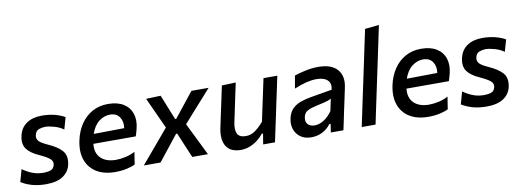

<svg xmlns="http://www.w3.org/2000/svg" viewBox="-59 -1097 3987 1463"><g transform="rotate(-10 1934.0 -366.0)"><path d="M200.5 11.5Q138.5 11.5 90 -3.2Q41.5 -18 9.5 -39L36.5 -134.5Q68 -111 108.2 -94.5Q148.5 -78 198 -78Q229.5 -78 252.5 -86.2Q275.5 -94.5 282.5 -122.5Q290 -149.5 268.2 -169.5Q246.5 -189.5 186 -217Q121 -246 93.5 -284Q66 -322 79.5 -383Q92.5 -444.5 139.5 -476.8Q186.5 -509 258 -509Q312.5 -509 358.8 -497Q405 -485 435.5 -466.5L409.5 -375Q379.5 -397 338 -408.8Q296.5 -420.5 268 -420.5Q244 -420.5 219.5 -411.5Q195 -402.5 188 -370Q182.5 -346 197 -327Q211.5 -308 266 -283.5Q337 -252.5 371.5 -214.2Q406 -176 392.5 -108.5Q381 -53.5 333.8 -21Q286.5 11.5 200.5 11.5Z M737 11.5Q651 11.5 593.5 -23.5Q536 -58.5 513 -122.2Q490 -186 508 -272Q523 -343.5 559.2 -397Q595.5 -450.5 649 -479.8Q702.5 -509 769.5 -509Q843 -509 889.5 -480Q936 -451 952.5 -400.5Q969 -350 953 -285.5Q946 -256.5 936.5 -229H608.5Q601 -157 642 -118Q683 -79 758 -79Q792.5 -79 833 -88Q873.5 -97 906 -115L891 -19.5Q872 -8.5 829.8 1.5Q787.5 11.5 737 11.5ZM771 -426.5Q726 -426.5 686 -396.2Q646 -366 624.5 -303L860.5 -306Q868.5 -356.5 844.8 -391.5Q821 -426.5 771 -426.5Z M958.5 0Q987 -34 1008.5 -59.2Q1030 -84.5 1049 -107Q1068 -129.5 1089.5 -155L1174.5 -255.5L1132 -348Q1114.5 -386.5 1099.8 -418.5Q1085 -450.5 1064 -497L1177 -501Q1190.5 -468 1201.5 -440.2Q1212.5 -412.5 1224 -383.5L1255 -307H1263.5L1324 -383Q1348 -413 1368.5 -439.2Q1389 -465.5 1414.5 -497H1547.5Q1518.5 -464.5 1497.5 -441Q1476.5 -417.5 1457.8 -396.5Q1439 -375.5 1416.5 -350.5L1330 -253L1379 -154Q1397 -117.5 1414 -82.8Q1431 -48 1454.5 0H1333.5Q1320.5 -30 1309.8 -55.2Q1299 -80.5 1286 -112L1251 -195H1242.5L1179 -115Q1154 -83.5 1133.5 -57.5Q1113 -31.5 1088 0Z M1709.5 12Q1628 12 1596 -40.2Q1564 -92.5 1583 -181.5Q1587.5 -202.5 1591.8 -223.2Q1596 -244 1602 -272Q1616.5 -338.5 1627.5 -390.8Q1638.5 -443 1650 -497L1758 -501Q1746.5 -446.5 1735.2 -394Q1724 -341.5 1712 -283.5L1695.5 -206Q1683.5 -149.5 1698.2 -117.5Q1713 -85.5 1764 -85.5Q1804.5 -85.5 1838 -110.2Q1871.5 -135 1903 -172L1926.5 -283.5Q1939 -341 1949.8 -392Q1960.5 -443 1972 -497H2079Q2067.5 -443 2056.5 -390.5Q2045.5 -338 2031 -271.5L2020 -218Q2006.5 -156 1995.8 -105.2Q1985 -54.5 1973.5 0H1882L1895.5 -82H1885.5Q1867.5 -58.5 1840.5 -37Q1813.5 -15.5 1779.8 -1.8Q1746 12 1709.5 12Z M2253.5 10.5Q2204.5 10.5 2171.5 -12.8Q2138.5 -36 2125 -74.5Q2111.5 -113 2121.5 -158.5Q2131.5 -205 2158.2 -231.5Q2185 -258 2222.2 -271.2Q2259.5 -284.5 2301.5 -291.5L2468.5 -320Q2479.5 -368 2452.2 -393.8Q2425 -419.5 2367 -419.5Q2296 -419.5 2194.5 -377L2211.5 -475Q2246.5 -487 2296.8 -498Q2347 -509 2396 -509Q2499.5 -509 2544.5 -456.5Q2589.5 -404 2570 -316.5Q2565 -293 2559.5 -266.8Q2554 -240.5 2547.5 -210L2536 -157Q2529 -122.5 2520.8 -83.8Q2512.5 -45 2503 0H2405.5L2415.5 -65.5H2406Q2347 10.5 2253.5 10.5ZM2294.5 -74.5Q2329.5 -74.5 2365.8 -97.2Q2402 -120 2430.5 -161.5L2450 -254Q2442 -249 2429.5 -244.2Q2417 -239.5 2393.8 -233.5Q2370.5 -227.5 2329.5 -219Q2290.5 -211 2263.8 -197Q2237 -183 2230.5 -149.5Q2223.5 -113.5 2242 -94Q2260.5 -74.5 2294.5 -74.5Z M2644.5 0Q2656 -54.5 2666.8 -105.5Q2677.5 -156.5 2690.5 -218L2749 -493Q2762 -555 2774.5 -614.5Q2787 -674 2799.5 -732L2908.5 -743.5Q2896 -683.5 2883 -622Q2870 -560.5 2856 -494L2797.5 -218Q2784 -155.5 2773.5 -105Q2763 -54.5 2751.5 0Z M3159.5 11.5Q3073.5 11.5 3016 -23.5Q2958.5 -58.5 2935.5 -122.2Q2912.5 -186 2930.5 -272Q2945.5 -343.5 2981.8 -397Q3018 -450.5 3071.5 -479.8Q3125 -509 3192 -509Q3265.5 -509 3312 -480Q3358.5 -451 3375 -400.5Q3391.5 -350 3375.5 -285.5Q3368.5 -256.5 3359 -229H3031Q3023.5 -157 3064.5 -118Q3105.5 -79 3180.5 -79Q3215 -79 3255.5 -88Q3296 -97 3328.5 -115L3313.5 -19.5Q3294.5 -8.5 3252.2 1.5Q3210 11.5 3159.5 11.5ZM3193.5 -426.5Q3148.5 -426.5 3108.5 -396.2Q3068.5 -366 3047 -303L3283 -306Q3291 -356.5 3267.2 -391.5Q3243.5 -426.5 3193.5 -426.5Z M3609 11.5Q3547 11.5 3498.5 -3.2Q3450 -18 3418 -39L3445 -134.5Q3476.5 -111 3516.8 -94.5Q3557 -78 3606.5 -78Q3638 -78 3661 -86.2Q3684 -94.5 3691 -122.5Q3698.5 -149.5 3676.8 -169.5Q3655 -189.5 3594.5 -217Q3529.5 -246 3502 -284Q3474.5 -322 3488 -383Q3501 -444.5 3548 -476.8Q3595 -509 3666.5 -509Q3721 -509 3767.2 -497Q3813.5 -485 3844 -466.5L3818 -375Q3788 -397 3746.5 -408.8Q3705 -420.5 3676.5 -420.5Q3652.5 -420.5 3628 -411.5Q3603.5 -402.5 3596.5 -370Q3591 -346 3605.5 -327Q3620 -308 3674.5 -283.5Q3745.5 -252.5 3780 -214.2Q3814.5 -176 3801 -108.5Q3789.5 -53.5 3742.2 -21Q3695 11.5 3609 11.5Z"/></g></svg>

Font: Commissioner Medium
Style: Italic
Weight: 500
Italic angle: -12°
Designer: Kostas Bartsokas
Foundry: Kostas Bartsokas
Version: Version 1.000; ttfautohint (v1.8.3)